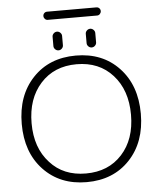

<svg xmlns="http://www.w3.org/2000/svg" viewBox="-64 -1091 920 1120"><g transform="rotate(-5 396.0 -531.5)"><path d="M188.5 -164.1Q266.6 -77.1 398.4 -77.1Q530.3 -77.1 609.9 -164.6Q689.5 -252 689.5 -396Q689.5 -540 609.9 -628.4Q530.3 -716.8 398.4 -716.8Q266.6 -716.8 187 -628.4Q107.4 -540 107.4 -396Q107.4 -252 188.5 -164.1ZM145.5 -128.9Q49.8 -230.5 49.8 -397Q49.8 -563.5 146 -665.5Q242.2 -767.6 398.4 -767.6Q554.7 -767.6 650.9 -665.5Q747.1 -563.5 747.1 -397Q747.1 -230.5 650.9 -128.4Q554.7 -26.4 398.4 -26.4Q242.2 -26.4 145.5 -128.9ZM253.9 -989.3Q244.1 -989.3 237.3 -996.6Q230.5 -1003.9 230.5 -1013.7Q230.5 -1023.4 237.3 -1030.3Q244.1 -1037.1 253.9 -1037.1H543Q552.7 -1037.1 559.6 -1030.3Q566.4 -1023.4 566.4 -1013.7Q566.4 -1003.9 559.6 -996.6Q552.7 -989.3 543 -989.3ZM273.4 -834V-888.7Q273.4 -899.4 281.7 -907.7Q290 -916 301.3 -916Q312.5 -916 320.8 -907.7Q329.1 -899.4 329.1 -888.7V-834Q329.1 -823.2 320.8 -814.9Q312.5 -806.6 301.3 -806.6Q290 -806.6 281.7 -814.9Q273.4 -823.2 273.4 -834ZM467.8 -834V-888.7Q467.8 -899.4 476.1 -907.7Q484.4 -916 495.6 -916Q506.8 -916 515.1 -907.7Q523.4 -899.4 523.4 -888.7V-834Q523.4 -823.2 515.1 -814.9Q506.8 -806.6 495.6 -806.6Q484.4 -806.6 476.1 -814.9Q467.8 -823.2 467.8 -834Z"/></g></svg>

Font: irohamaru Light
Style: Regular
Weight: 200
Designer: [Source Han Sans]
Ryoko NISHIZUKA  (kana & ideographs); Paul D. Hunt (Latin, Greek & Cyrillic); Wenlong ZHANG  (bopomofo
Version: Version 1.01